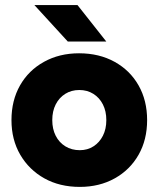

<svg xmlns="http://www.w3.org/2000/svg" viewBox="-20 -721 622 753"><path d="M293 12Q214 12 154 -21.5Q94 -55 59.5 -114Q25 -173 25 -250Q25 -327 58.5 -386Q92 -445 152.5 -478.5Q213 -512 290 -512Q369 -512 429.5 -478.5Q490 -445 523.5 -386Q557 -327 557 -250Q557 -173 523.5 -114Q490 -55 430 -21.5Q370 12 293 12ZM293 -132Q323 -132 346.5 -147Q370 -162 383.5 -188.5Q397 -215 397 -250Q397 -285 383.5 -311.5Q370 -338 346 -353Q322 -368 291 -368Q260 -368 236 -353Q212 -338 198.5 -311.5Q185 -285 185 -250Q185 -215 198.5 -188.5Q212 -162 236.5 -147Q261 -132 293 -132ZM246 -558 115 -701H284L397 -558Z"/></svg>

Font: Figtree Light ExtraBold
Style: Regular
Weight: 800
Version: Version 2.001;gftools[0.9.30]